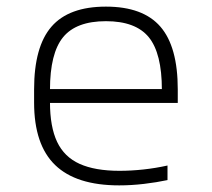

<svg xmlns="http://www.w3.org/2000/svg" viewBox="-20 -550 640 580"><path d="M340 10Q210 10 146.5 -51.5Q83 -113 83 -240V-280Q83 -409 135.5 -469.5Q188 -530 300 -530Q412 -530 464.5 -469.5Q517 -409 517 -280V-239H109V-281H486L469 -265V-279Q469 -389 429.5 -437.5Q390 -486 300 -486Q210 -486 170.5 -437.5Q131 -389 131 -279V-241Q131 -167 152.5 -121.5Q174 -76 220.5 -55Q267 -34 341 -34Q376 -34 413 -38Q450 -42 486 -50V-6Q453 1 415 5.5Q377 10 340 10Z"/></svg>

Font: M PLUS Code Latin Expanded Light
Style: Regular
Weight: 300
Width: 7
Designer: Coji Morishita
Foundry: UNDERFOREST DESIGN
Version: Version 1.002; ttfautohint (v1.8.3)